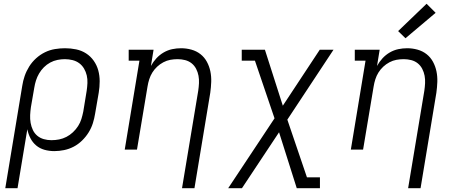

<svg xmlns="http://www.w3.org/2000/svg" viewBox="-20 -794 2440 1019"><path d="M8 205 98 -338Q102 -365 111 -391Q120 -417 135 -441Q150 -465 171.5 -484.5Q193 -504 218.5 -516.5Q244 -529 271.5 -533.5Q299 -538 325 -538Q355 -538 384 -532Q413 -526 437 -510.5Q461 -495 477.5 -471.5Q494 -448 501.5 -420.5Q509 -393 509 -362.5Q509 -332 504 -302L485 -192Q481 -166 473 -140.5Q465 -115 450.5 -91.5Q436 -68 415.5 -48Q395 -28 371 -15.5Q347 -3 320.5 2.5Q294 8 268 8Q241 8 216 1Q191 -6 172 -22Q153 -38 141.5 -60.5Q130 -83 125 -108L73 205ZM253 -50Q274 -50 294 -54Q314 -58 332.5 -67.5Q351 -77 367 -92Q383 -107 394.5 -125Q406 -143 412 -162.5Q418 -182 422 -202L440 -312Q443 -332 444 -353Q445 -374 440.5 -393.5Q436 -413 426 -430Q416 -447 400.5 -458.5Q385 -470 365 -475Q345 -480 324 -480Q305 -480 285 -476Q265 -472 246.5 -462Q228 -452 213 -437Q198 -422 187.5 -404Q177 -386 171 -367Q165 -348 162 -329L144 -225Q141 -204 140 -183Q139 -162 142.5 -142Q146 -122 154.5 -104Q163 -86 178 -73.5Q193 -61 212.5 -55.5Q232 -50 253 -50Z M946 205 1032 -312Q1035 -332 1036 -352.5Q1037 -373 1033.5 -392Q1030 -411 1021 -428.5Q1012 -446 997 -458Q982 -470 962.5 -475Q943 -480 923 -480Q923 -480 923 -480Q923 -480 923 -480Q903 -480 884 -476.5Q865 -473 847 -463.5Q829 -454 814 -440Q799 -426 788.5 -409Q778 -392 772 -373Q766 -354 763 -335L707 0H642L720 -472H663V-530H795L781 -444Q793 -466 810 -484.5Q827 -503 848.5 -515.5Q870 -528 893.5 -533Q917 -538 941 -538Q969 -538 996 -530.5Q1023 -523 1044 -506.5Q1065 -490 1078 -466Q1091 -442 1096.5 -415Q1102 -388 1101 -359.5Q1100 -331 1096 -302L1012 205Z M1191 205 1437 -166 1333 -472H1263V-530H1386L1481 -233L1677 -530H1750L1505 -159L1609 147H1678V205H1555L1461 -92L1264 205Z M2146 205 2232 -312Q2235 -332 2236 -352.5Q2237 -373 2233.5 -392Q2230 -411 2221 -428.5Q2212 -446 2197 -458Q2182 -470 2162.5 -475Q2143 -480 2123 -480Q2123 -480 2123 -480Q2123 -480 2123 -480Q2103 -480 2084 -476.5Q2065 -473 2047 -463.5Q2029 -454 2014 -440Q1999 -426 1988.5 -409Q1978 -392 1972 -373Q1966 -354 1963 -335L1907 0H1842L1920 -472H1863V-530H1995L1981 -444Q1993 -466 2010 -484.5Q2027 -503 2048.5 -515.5Q2070 -528 2093.5 -533Q2117 -538 2141 -538Q2169 -538 2196 -530.5Q2223 -523 2244 -506.5Q2265 -490 2278 -466Q2291 -442 2296.5 -415Q2302 -388 2301 -359.5Q2300 -331 2296 -302L2212 205ZM2132 -591 2093 -629 2244 -774 2292 -726Z"/></svg>

Font: Iosevka Slab LtExObl
Style: Regular
Weight: 300
Width: 7
Italic angle: -9°
Monospace: yes
Designer: Belleve Invis
Foundry: Belleve Invis
Version: Version 11.1.0; ttfautohint (v1.8.3)